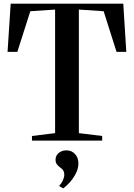

<svg xmlns="http://www.w3.org/2000/svg" viewBox="-20 -763 726 1042"><path d="M279 -40.5V-711L144.5 -702L74 -481.5H21L38 -743H649L665.5 -481.5H612.5L542.5 -702L408 -711V-40.5L534.5 -25V0H153.5V-25ZM405.5 124Q405.5 151.5 391.5 178.5Q377.5 205.5 358.5 226.8Q339.5 248 323.5 259H322.5L302.5 247.5V243.5Q315.5 230 322.2 213.5Q329 197 329 186Q329 173.5 324.2 164Q319.5 154.5 305.5 145Q295 137.5 288.2 128Q281.5 118.5 281.5 104Q281.5 88 290 76.5Q298.5 65 311.5 59Q324.5 53 338 53H341Q369 53 387.2 73Q405.5 93 405.5 124Z"/></svg>

Font: Merriweather 120pt SemiBold
Style: Regular
Weight: 600
Version: Version 2.100